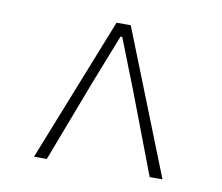

<svg xmlns="http://www.w3.org/2000/svg" viewBox="-55 -802 632 546"><g transform="rotate(10 260.5 -529.0)"><path d="M75 -321H112L201 -555L258 -700H263L320 -555L409 -321H446L281 -737H240Z"/></g></svg>

Font: Noto Sans T Chinese Thin
Style: Regular
Weight: 100
Designer: Ryoko NISHIZUKA (kana & ideographs); Paul D. Hunt (Latin, Greek & Cyrillic); Wenlong ZHANG (bopomofo); Sandoll Communica
Foundry: Adobe Systems Incorporated
Version: Version 1.000;PS 1;hotconv 1.0.78;makeotf.lib2.5.61930